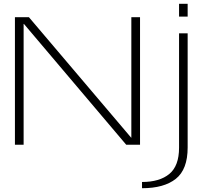

<svg xmlns="http://www.w3.org/2000/svg" viewBox="-20 -766 1132 1016"><path d="M59 0H105V-639.5H106.5L648 0H721V-675H675V-37.5H674L133 -675H59ZM731.5 230Q848 230 910.5 180.2Q973 130.5 973 14.5V-589.5H927.5V15.5Q927.5 112 876 154.5Q824.5 197 731.5 197ZM927.5 -746V-678H973V-746Z"/></svg>

Font: Anybody Expanded ExtraLight
Style: Regular
Weight: 250
Width: 7
Version: Version 1.113;gftools[0.9.25]